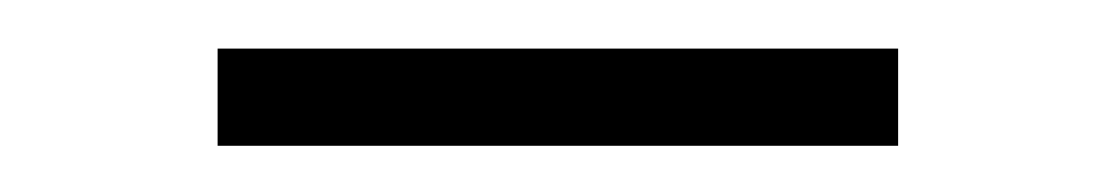

<svg xmlns="http://www.w3.org/2000/svg" viewBox="-20 -353 470 81"><path d="M358.9 -332.5V-291.5H71.8V-332.5Z"/></svg>

Font: Inter Tight ExtraLight
Style: Regular
Weight: 250
Designer: Rasmus Andersson
Foundry: rsms
Version: Version 3.004